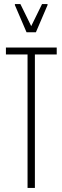

<svg xmlns="http://www.w3.org/2000/svg" viewBox="-20 -921 306 941"><path d="M115 0V-654H9V-688H258V-654H151V0ZM110 -763 53 -896V-901H80L133 -793L186 -901H213V-896L156 -763Z"/></svg>

Font: Saira UltraCondensed Thin
Style: Regular
Weight: 250
Width: 1
Designer: Hector Gatti with collaboration of the Omnibus-Type team
Foundry: Omnibus-Type
Version: Version 1.101